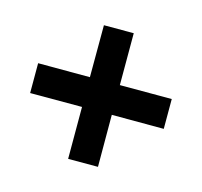

<svg xmlns="http://www.w3.org/2000/svg" viewBox="-100 -585 726 691"><g transform="rotate(-30 263.0 -239.5)"><path d="M399.9 -23.9 263.2 -161.1 126.5 -23.9 47.9 -102.5 184.6 -239.3 47.9 -376 126.5 -454.6 262.7 -317.9 399.9 -454.6 478.5 -376 341.8 -239.3 478.5 -102.5Z"/></g></svg>

Font: Kumbh Sans
Style: Bold
Weight: 700
Version: Version 1.005